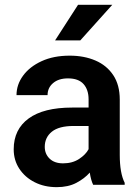

<svg xmlns="http://www.w3.org/2000/svg" viewBox="-20 -770 577 800"><path d="M368.2 0Q358.9 -19 354 -50.8Q332 -25.9 298.1 -8.1Q264.2 9.8 216.3 9.8Q165 9.8 124.5 -10.7Q84 -31.2 60.5 -66.9Q37.1 -102.5 37.1 -147.9Q37.1 -231 99.4 -276.4Q161.6 -321.8 280.3 -321.8H349.1V-356Q349.1 -396 328.1 -419.7Q307.1 -443.4 263.2 -443.4Q224.1 -443.4 201.2 -423.8Q178.2 -404.3 178.2 -373.5H48.8Q48.8 -417.5 76.2 -454.8Q103.5 -492.2 153.3 -515.1Q203.1 -538.1 270.5 -538.1Q330.6 -538.1 377.7 -517.8Q424.8 -497.6 451.9 -456.8Q479 -416 479 -355V-124.5Q479 -48.8 499.5 -8.3V0ZM242.7 -89.4Q281.7 -89.4 309.6 -107.7Q337.4 -126 349.1 -148.4V-245.1H286.6Q225.6 -245.1 196 -221.2Q166.5 -197.3 166.5 -158.2Q166.5 -128.4 186.8 -108.9Q207 -89.4 242.7 -89.4ZM209.5 -601.6 305.2 -750H447.8L314.5 -601.6Z"/></svg>

Font: Vazirmatn RD UI SemiBold
Style: Regular
Weight: 600
Designer: Saber Rastikerdar
Foundry: Saber Rastikerdar
Version: Version 33.003